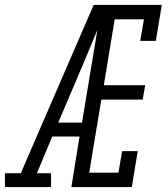

<svg xmlns="http://www.w3.org/2000/svg" viewBox="-60 -755 680 775"><path d="M-40 0V-56H24L318 -735H593L569 -590H506L521 -677H403L359 -411H526L516 -353H349L300 -58H418L433 -145H496L472 0H228L261 -204H151L89 -56H146V0ZM175 -260H271L333 -634Q318 -598 303 -562Q288 -526 273 -490Z"/></svg>

Font: Iosevka HT Light Extended
Style: Italic
Weight: 300
Width: 7
Italic angle: -9°
Monospace: yes
Designer: Belleve Invis
Foundry: Belleve Invis
Version: Version 32.3.0; ttfautohint (v1.8.4)